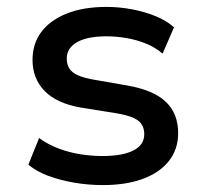

<svg xmlns="http://www.w3.org/2000/svg" viewBox="-20 -526 592 555"><path d="M278 9Q235 9 194.5 2Q154 -5 120 -17.5Q86 -30 62 -50L93 -127Q119 -108 150 -96.5Q181 -85 213 -80Q245 -75 276 -75Q334 -75 365.5 -91Q397 -107 397 -138Q397 -164 379 -177.5Q361 -191 320 -198L214 -215Q144 -227 109 -263Q74 -299 74 -353Q74 -399 99 -433Q124 -467 172 -486.5Q220 -506 288 -506Q325 -506 362 -499Q399 -492 430.5 -479Q462 -466 483 -447L450 -371Q429 -389 402 -400Q375 -411 345.5 -416Q316 -421 288 -421Q232 -421 202.5 -404Q173 -387 173 -357Q173 -331 190 -317.5Q207 -304 244 -297L347 -279Q423 -266 459 -232Q495 -198 495 -141Q495 -95 468.5 -61Q442 -27 393 -9Q344 9 278 9Z"/></svg>

Font: Nunito Sans 8pt SemiBold
Style: Regular
Weight: 600
Version: Version 3.101;gftools[0.9.27]